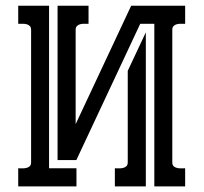

<svg xmlns="http://www.w3.org/2000/svg" viewBox="-20 -664 728 684"><path d="M593.8 -85.9Q593.8 -76.2 598.6 -71.8Q603.5 -67.4 610.6 -65.7Q617.7 -64 625.5 -64.2Q633.3 -64.5 639.6 -64.5V0H529.8V-579.1H479.5L252 -93.8H185.1V-643.6H295.4V-579.1Q289.1 -579.1 281.2 -579.3Q273.4 -579.6 266.4 -577.9Q259.3 -576.2 254.4 -571.5Q249.5 -566.9 249.5 -557.6V-221.7L447.3 -643.6H639.6V-579.1Q633.3 -579.1 625.5 -579.3Q617.7 -579.6 610.6 -577.9Q603.5 -576.2 598.6 -571.5Q593.8 -566.9 593.8 -557.6ZM90.8 -557.6Q90.8 -566.9 85.9 -571.5Q81.1 -576.2 74 -577.9Q66.9 -579.6 59.1 -579.3Q51.3 -579.1 44.9 -579.1V-643.6H154.8V-64.5H252.4V0H44.9V-64.5Q51.3 -64.5 59.1 -64.2Q66.9 -64 74 -65.7Q81.1 -67.4 85.9 -71.8Q90.8 -76.2 90.8 -85.9ZM389.2 -64.5Q395.5 -64.5 403.3 -64.2Q411.1 -64 418.2 -65.7Q425.3 -67.4 430.2 -71.8Q435.1 -76.2 435.1 -85.9V-411.6L499.5 -548.8V0H389.2Z"/></svg>

Font: Isar CAT
Style: Regular
Weight: 400
Designer: Digitized by Peter Wiegel
Foundry: CAT-Fonts, Peter Wiegel
Version: Version 1.000; ttfautohint (v1.3)